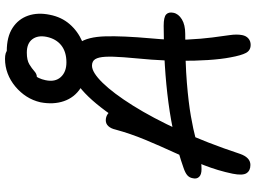

<svg xmlns="http://www.w3.org/2000/svg" viewBox="-147 -864 1020 766"><g transform="rotate(-90 363.0 -481.0)"><path d="M567 9Q545 9 535 -9.5Q525 -28 517 -72Q510 -108 506.5 -161Q503 -214 503.5 -273.5Q504 -333 508 -386Q514 -451 517.5 -497Q521 -543 519.5 -570.5Q518 -598 510 -611Q502 -624 484 -624Q457 -624 415.5 -581.5Q374 -539 325 -461Q276 -383 226 -274.5Q176 -166 132 -33Q125 -13 114 -2.5Q103 8 88 8Q65 8 55 -7.5Q45 -23 53 -63Q65 -121 87.5 -178.5Q110 -236 137 -294.5Q164 -353 188.5 -412Q213 -471 229 -530Q233 -548 242.5 -558.5Q252 -569 266 -569Q280 -569 291.5 -561Q303 -553 310 -536L272 -525Q335 -619 387.5 -664Q440 -709 493 -709Q551 -709 575 -675Q599 -641 601 -571Q603 -501 593 -389Q585 -306 588 -246Q591 -186 596.5 -144Q602 -102 606 -74Q610 -46 606 -25Q603 -9 592.5 0Q582 9 567 9ZM71 -187Q49 -187 40 -197Q31 -207 35 -222Q37 -235 46.5 -243.5Q56 -252 77 -259Q193 -300 336.5 -319Q480 -338 643 -338Q678 -338 688.5 -328Q699 -318 695 -299Q691 -279 669 -265.5Q647 -252 611 -252Q496 -252 416.5 -245.5Q337 -239 283 -229.5Q229 -220 191.5 -210Q154 -200 126.5 -193.5Q99 -187 71 -187ZM490 -645Q432 -645 394.5 -669.5Q357 -694 342.5 -736Q328 -778 338 -830Q345 -860 361 -885Q377 -910 401 -930Q425 -950 453 -960.5Q481 -971 511 -971Q537 -971 546.5 -960.5Q556 -950 553 -932Q550 -920 539.5 -911Q529 -902 509 -894Q468 -879 450 -859Q432 -839 426 -809Q418 -771 438.5 -748.5Q459 -726 497 -726Q539 -726 565 -746.5Q591 -767 599 -805Q606 -840 589.5 -862Q573 -884 536 -884Q506 -884 489.5 -874Q473 -864 462 -854Q451 -844 439 -844Q420 -844 412.5 -850.5Q405 -857 409 -875Q417 -912 452 -938Q487 -964 542 -964Q599 -964 634.5 -941Q670 -918 683.5 -879Q697 -840 687 -792Q678 -746 650 -713.5Q622 -681 581 -663Q540 -645 490 -645Z"/></g></svg>

Font: Shantell Sans
Style: Italic
Weight: 400
Italic angle: -11°
Designer: Stephen Nixon, Anya Danilova, Shantell Martin
Foundry: Arrow Type
Version: Version 1.011;[c5ecc13dd]